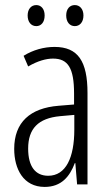

<svg xmlns="http://www.w3.org/2000/svg" viewBox="-20 -778 431 757"><path d="M89 -717C89 -691 103 -675 123 -675C142 -675 156 -690 156 -717C156 -743 142 -758 123 -758C103 -758 89 -742 89 -717ZM241 -717C241 -691 255 -675 275 -675C294 -675 309 -690 309 -717C309 -743 294 -758 275 -758C255 -758 241 -743 241 -717ZM195 -593C153 -593 110 -581 73 -558L91 -516C129 -538 162 -547 189 -547C248 -547 272 -510 272 -409V-366L211 -361C99 -352 36 -296 36 -191C36 -112 72 -41 156 -41C222 -41 255 -82 275 -135H277L284 -51H325V-411C325 -536 288 -593 195 -593ZM217 -320 273 -325V-267C273 -157 240 -85 170 -85C120 -85 91 -121 91 -192C91 -271 131 -312 217 -320Z"/></svg>

Font: Noto Sans Tamil UI ExtraCondensed Light
Style: Regular
Weight: 300
Width: 2
Designer: Jelle Bosma - Monotype Design Team
Foundry: Monotype Imaging Inc.
Version: Version 2.004